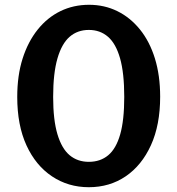

<svg xmlns="http://www.w3.org/2000/svg" viewBox="-20 -773 741 802"><path d="M352 -753Q416 -753 470 -726.5Q524 -700 564.5 -650Q605 -600 627 -529Q649 -458 649 -369Q649 -251 610.5 -166.5Q572 -82 505 -36.5Q438 9 351 9Q265 9 197 -36.5Q129 -82 90.5 -166Q52 -250 52 -368Q52 -458 74.5 -528.5Q97 -599 137.5 -649.5Q178 -700 232.5 -726.5Q287 -753 352 -753ZM351 -97Q399 -97 432 -124.5Q465 -152 482 -211.5Q499 -271 499 -368Q499 -468 481.5 -529.5Q464 -591 431 -619.5Q398 -648 351 -648Q304 -648 271 -619.5Q238 -591 220 -529Q202 -467 202 -368Q202 -272 220 -212Q238 -152 271 -124.5Q304 -97 351 -97Z"/></svg>

Font: Libre Franklin SemiBold
Style: Regular
Weight: 600
Designer: Pablo Impallari, Rodrigo Fuenzalida, Nhung Nguyen
Foundry: Impallari Type
Version: Version 3.000